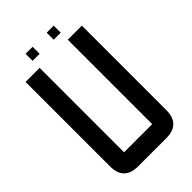

<svg xmlns="http://www.w3.org/2000/svg" viewBox="-290 -1103 1206 1206"><g transform="rotate(-45 312.5 -500.0)"><path d="M62.5 -875H187.5V-125H437.5V-875H562.5V-125Q562.5 0 437.5 0H187.5Q62.5 0 62.5 -125ZM437.5 -937.5H375V-1000H437.5ZM250 -937.5H187.5V-1000H250Z"/></g></svg>

Font: Oldtimer
Style: Regular
Weight: 400
Designer: GGBotNet
Foundry: GGBotNet
Version: 1.00